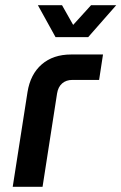

<svg xmlns="http://www.w3.org/2000/svg" viewBox="-20 -720 468 740"><path d="M29 0 86 -365Q97 -434 141 -472Q185 -510 254 -510H377L362 -412H259Q235 -412 219.5 -398.5Q204 -385 200 -360L144 0ZM194 -577 126 -700H219L262 -624L331 -700H428L320 -577Z"/></svg>

Font: MuseoModerno Medium
Style: Italic
Weight: 500
Italic angle: -9°
Designer: Pablo Cosgaya, Héctor Gatti, Marcela Romero, and the Authors of The MuseoModerno Project.
Foundry: Omnibus-Type Team
Version: Version 1.003